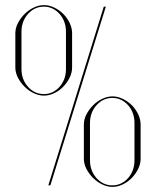

<svg xmlns="http://www.w3.org/2000/svg" viewBox="-20 -725 610 751"><path d="M40 -461V-595Q40 -615 50 -634.5Q60 -654 76 -670Q92 -686 112 -695.5Q132 -705 152 -705Q172 -705 192 -695.5Q212 -686 227.5 -670.5Q243 -655 252.5 -635Q262 -615 262 -595V-461Q262 -441 252.5 -421.5Q243 -402 227.5 -386Q212 -370 192 -360.5Q172 -351 152 -351Q132 -351 112 -360.5Q92 -370 76 -386Q60 -402 50 -421.5Q40 -441 40 -461ZM64 -601V-455Q64 -414 89.5 -385.5Q115 -357 152 -357Q170 -357 185.5 -364.5Q201 -372 213 -385.5Q225 -399 231.5 -416.5Q238 -434 238 -455V-601Q238 -622 231.5 -639.5Q225 -657 213 -670.5Q201 -684 185.5 -691.5Q170 -699 152 -699Q115 -699 89.5 -670.5Q64 -642 64 -601ZM169 0 386 -699H394L177 0ZM308 -104V-238Q308 -258 318 -277.5Q328 -297 344 -313Q360 -329 380 -338.5Q400 -348 420 -348Q440 -348 460 -338.5Q480 -329 495.5 -313.5Q511 -298 520.5 -278Q530 -258 530 -238V-104Q530 -84 520.5 -64.5Q511 -45 495.5 -29Q480 -13 460 -3.5Q440 6 420 6Q400 6 380 -3.5Q360 -13 344 -29Q328 -45 318 -64.5Q308 -84 308 -104ZM332 -244V-98Q332 -57 357.5 -28.5Q383 0 420 0Q438 0 453.5 -7.5Q469 -15 481 -28.5Q493 -42 499.5 -59.5Q506 -77 506 -98V-244Q506 -265 499.5 -282.5Q493 -300 481 -313.5Q469 -327 453.5 -334.5Q438 -342 420 -342Q383 -342 357.5 -313.5Q332 -285 332 -244Z"/></svg>

Font: Moniqa Thin Display
Style: Regular
Weight: 100
Designer: Rajesh Rajput
Foundry: Rajesh Rajput
Version: Version 1.000